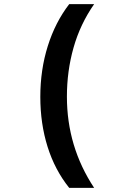

<svg xmlns="http://www.w3.org/2000/svg" viewBox="-20 -734 603 924"><path d="M313 170Q244 84 209 -27.5Q174 -139 174 -268Q174 -398 210 -512.5Q246 -627 313 -714H433Q366 -618 334 -505Q302 -392 302 -269Q302 -28 433 170Z"/></svg>

Font: Noto Sans Mono SemiCondensed
Style: Bold
Weight: 700
Width: 4
Designer: Monotype Design Team
Foundry: Monotype Imaging Inc.
Version: Version 2.014